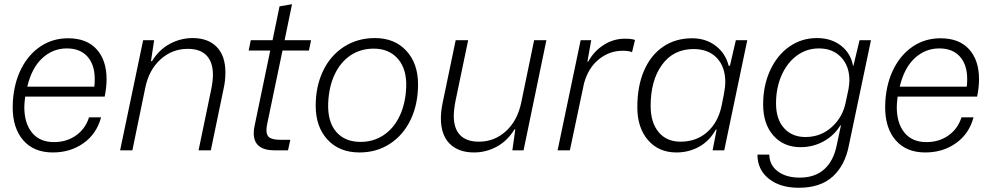

<svg xmlns="http://www.w3.org/2000/svg" viewBox="-20 -711 4688 908"><path d="M40 -204Q40 -224 41 -234Q47 -321 81.5 -388Q116 -455 173 -492.5Q230 -530 302 -530Q390 -530 437 -478Q484 -426 484 -336Q484 -298 475 -254H99Q95 -220 95 -205Q95 -128 131.5 -83.5Q168 -39 235 -39Q295 -39 339.5 -70.5Q384 -102 401 -156H458Q437 -78 375 -34Q313 10 230 10Q140 10 90 -47.5Q40 -105 40 -204ZM426 -301Q428 -313 428 -337Q428 -405 393.5 -443.5Q359 -482 296 -482Q230 -482 180 -436Q130 -390 109 -301Z M657 -521H709L694 -422H699Q732 -476 783 -503.5Q834 -531 891 -531Q964 -531 1005 -489Q1046 -447 1046 -368Q1046 -330 1038 -294L977 0H919L979 -289Q987 -329 987 -357Q987 -417 957 -448.5Q927 -480 868 -480Q794 -480 739 -430Q684 -380 667 -296L606 0H548Z M1180 -81Q1180 -99 1184 -116L1258 -472H1156L1166 -521H1269L1302 -681L1361 -691L1326 -521H1451L1441 -472H1316L1243 -122Q1240 -106 1240 -95Q1240 -69 1256 -59.5Q1272 -50 1305 -50H1353L1342 0H1279Q1180 0 1180 -81Z M1473 -211Q1473 -303 1508 -376Q1543 -449 1607 -490Q1671 -531 1753 -531Q1846 -531 1901.5 -471Q1957 -411 1957 -312Q1957 -218 1922 -145Q1887 -72 1824 -31Q1761 10 1680 10Q1585 10 1529 -50.5Q1473 -111 1473 -211ZM1901 -299Q1904 -384 1862 -432.5Q1820 -481 1747 -481Q1685 -481 1637.5 -449Q1590 -417 1562.5 -358.5Q1535 -300 1532 -222Q1529 -135 1570 -87.5Q1611 -40 1685 -40Q1747 -40 1795 -72.5Q1843 -105 1870.5 -163.5Q1898 -222 1901 -299Z M2065 -152Q2065 -186 2074 -228L2135 -521H2194L2134 -233Q2126 -191 2126 -163Q2126 -103 2156 -72Q2186 -41 2245 -41Q2318 -41 2372.5 -90.5Q2427 -140 2445 -226L2506 -521H2564L2456 0H2403L2417 -99H2413Q2379 -44 2328.5 -17Q2278 10 2222 10Q2148 10 2106.5 -31.5Q2065 -73 2065 -152Z M2726 -521H2776L2758 -420H2762Q2789 -469 2835 -498.5Q2881 -528 2935 -528Q2968 -528 2983 -522L2969 -464Q2956 -471 2925 -471Q2862 -471 2812 -430.5Q2762 -390 2742 -317L2675 0H2617Z M2994 -204Q2994 -304 3026 -377.5Q3058 -451 3116.5 -490.5Q3175 -530 3253 -530Q3318 -530 3364.5 -494.5Q3411 -459 3426 -400H3432L3460 -521H3514L3405 0H3350L3369 -98H3365Q3336 -45 3287 -17.5Q3238 10 3179 10Q3095 10 3044.5 -48.5Q2994 -107 2994 -204ZM3392 -208 3403 -263Q3410 -300 3410 -323Q3410 -395 3370 -437Q3330 -479 3260 -479Q3165 -479 3111 -405Q3057 -331 3057 -210Q3057 -132 3094.5 -86.5Q3132 -41 3198 -41Q3273 -41 3324 -86Q3375 -131 3392 -208Z M3562 20H3618Q3619 70 3658.5 99.5Q3698 129 3762 129Q3834 129 3878 89.5Q3922 50 3937 -24L3957 -118H3954Q3925 -70 3875 -42.5Q3825 -15 3766 -15Q3686 -15 3637.5 -70Q3589 -125 3589 -217Q3589 -306 3622 -378Q3655 -450 3713 -490.5Q3771 -531 3843 -531Q3912 -531 3958 -494.5Q4004 -458 4014 -400H4016L4045 -521H4099L3994 -21Q3976 71 3918 124Q3860 177 3757 177Q3669 177 3615.5 134Q3562 91 3562 20ZM3980 -230 3993 -291Q3997 -319 3997 -331Q3997 -399 3957.5 -440.5Q3918 -482 3853 -482Q3795 -482 3749 -448.5Q3703 -415 3676.5 -355.5Q3650 -296 3650 -222Q3650 -147 3688 -105Q3726 -63 3789 -63Q3862 -63 3914.5 -111Q3967 -159 3980 -230Z M4166 -204Q4166 -224 4167 -234Q4173 -321 4207.5 -388Q4242 -455 4299 -492.5Q4356 -530 4428 -530Q4516 -530 4563 -478Q4610 -426 4610 -336Q4610 -298 4601 -254H4225Q4221 -220 4221 -205Q4221 -128 4257.5 -83.5Q4294 -39 4361 -39Q4421 -39 4465.5 -70.5Q4510 -102 4527 -156H4584Q4563 -78 4501 -34Q4439 10 4356 10Q4266 10 4216 -47.5Q4166 -105 4166 -204ZM4552 -301Q4554 -313 4554 -337Q4554 -405 4519.5 -443.5Q4485 -482 4422 -482Q4356 -482 4306 -436Q4256 -390 4235 -301Z"/></svg>

Font: Mona Sans Light
Style: Italic
Weight: 300
Italic angle: -11.7°
Designer: Deni Anggara
Foundry: GitHub
Version: Version 2.000